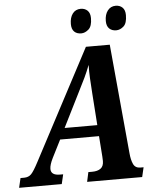

<svg xmlns="http://www.w3.org/2000/svg" viewBox="-102 -967 822 1018"><g transform="rotate(-5 308.5 -458.5)"><path d="M-42 0 -30 -51H-11Q13 -51 27.5 -66Q42 -81 67 -129L376 -714H503L557 -132Q560 -96 570.5 -73.5Q581 -51 608 -51H625L613 0H320L331 -51H351Q380 -51 396.5 -63Q413 -75 413 -103Q413 -108 412.5 -114.5Q412 -121 412 -127L404 -236H197L150 -143Q132 -107 132 -85Q132 -51 180 -51H197L185 0ZM316 -475 226 -295H400L388 -466Q385 -511 383 -546Q381 -581 382 -617Q368 -581 354 -551.5Q340 -522 316 -475ZM544 -787Q521 -787 507 -800.5Q493 -814 493 -841Q493 -875 509 -896Q525 -917 552 -917Q574 -917 588 -903.5Q602 -890 602 -863Q602 -820 583.5 -803.5Q565 -787 544 -787ZM358 -787Q334 -787 320.5 -800.5Q307 -814 307 -841Q307 -875 322.5 -896Q338 -917 366 -917Q388 -917 402 -903.5Q416 -890 416 -863Q416 -820 397 -803.5Q378 -787 358 -787Z"/></g></svg>

Font: Noto Serif Condensed
Style: Bold Italic
Weight: 700
Width: 3
Italic angle: -12°
Designer: Monotype Design Team
Foundry: Monotype Imaging Inc.
Version: Version 2.014